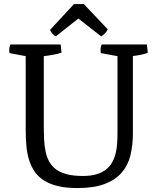

<svg xmlns="http://www.w3.org/2000/svg" viewBox="-20 -930 783 963"><path d="M259.8 -747.6Q256.3 -749.5 252 -752.9Q247.6 -756.3 243.4 -760.7Q239.3 -765.1 235.8 -770.3Q232.4 -775.4 231 -779.8L351.1 -909.7H400.4L520.5 -782.7Q515.1 -771.5 505.1 -761.5Q495.1 -751.5 487.3 -747.6L373 -836.9ZM108.9 -648.4 27.8 -663.6Q26.9 -666 26.6 -671.6Q26.4 -677.2 26.4 -680.7Q26.4 -688 28.3 -695.8Q30.3 -703.6 32.2 -707H284.2L288.6 -666Q279.8 -662.6 268.1 -659.9Q256.3 -657.2 243.9 -655Q231.4 -652.8 220 -651.1Q208.5 -649.4 199.7 -648.4V-296.4Q199.7 -259.8 201.4 -227.3Q203.1 -194.8 209.2 -167.2Q215.3 -139.6 228 -117.4Q240.7 -95.2 262.5 -79.6Q284.2 -64 316.7 -55.7Q349.1 -47.4 395.5 -47.4Q436 -47.4 464.6 -56.2Q493.2 -64.9 512.5 -80.3Q531.7 -95.7 543 -116.5Q554.2 -137.2 560.1 -160.9Q565.9 -184.6 567.6 -210.4Q569.3 -236.3 569.3 -262.2V-648.4L485.8 -663.6Q484.9 -666 484.6 -671.6Q484.4 -677.2 484.4 -680.7Q484.4 -688 486.3 -695.8Q488.3 -703.6 490.2 -707H716.8L721.2 -665Q713.9 -662.1 704.1 -659.4Q694.3 -656.7 684.1 -654.8Q673.8 -652.8 664.1 -651.4Q654.3 -649.9 646.5 -648.9V-262.2Q646.5 -202.1 634.3 -151.6Q622.1 -101.1 590.6 -64.5Q559.1 -27.8 505.1 -7.3Q451.2 13.2 368.2 13.2Q311.5 13.2 270 3.2Q228.5 -6.8 199.7 -25.4Q170.9 -43.9 153.1 -70.3Q135.3 -96.7 125.5 -128.9Q115.7 -161.1 112.3 -199Q108.9 -236.8 108.9 -278.3Z"/></svg>

Font: Fjord
Style: One
Weight: 400
Designer: Viktoriya Grabowska
Foundry: Viktoriya Grabowska
Version: Version 1.002